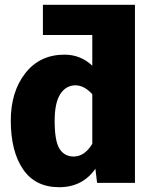

<svg xmlns="http://www.w3.org/2000/svg" viewBox="-20 -763 635 801"><path d="M543 -743V0H385L378 -59Q324 18 227 18Q127 18 76 -57Q25 -132 25 -260Q25 -380 85.5 -457.5Q146 -535 249 -535Q316 -535 365 -489V-617H159V-743ZM287 -110Q333 -110 365 -163V-370Q331 -407 295 -407Q255 -407 231.5 -370.5Q208 -334 208 -259Q208 -174 228.5 -142Q249 -110 287 -110Z"/></svg>

Font: FiraGO ExtraBold
Style: Regular
Weight: 800
Designer: bBox Type
Foundry: bBox Type GmbH
Version: Version 1.001;PS 001.001;hotconv 1.0.88;makeotf.lib2.5.64775